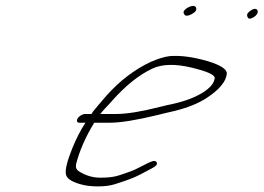

<svg xmlns="http://www.w3.org/2000/svg" viewBox="-20 -654 902 657"><path d="M839.5 -619C828.1 -612 823.6 -605 826.2 -598C828.7 -591 832.3 -586 847.7 -595C871.6 -609 862.9 -634 839.5 -619ZM608.9 -608C612 -601 616.2 -596 634.8 -605C648.5 -612 654.4 -620 650.8 -628C644.6 -644 601.6 -622 608.9 -608ZM323.2 -264C333.5 -278 345.4 -288 364.4 -310C410.7 -362 456 -398 500.8 -419C534.3 -435 579.3 -436 634 -423C688.7 -410 715.2 -398 714.7 -387C713.1 -370 700 -354 675 -338C649.9 -322 615.2 -308 569.7 -298C560.1 -296 545.2 -293 526.6 -288C463.2 -272 414 -264 378 -264ZM245.8 -249C240.8 -241 243.4 -234 251.4 -234H272.4C256.6 -210 241.3 -181 227.5 -147C208.9 -101 201.6 -70 206.2 -55C210.8 -40 231.4 -29 265.5 -21C287 -16 337.1 -12 374.2 -24C428 -42 434 -42 499.7 -78C513.4 -85 519.4 -91 516.3 -98C513.3 -105 504.9 -105 488.1 -97C461.2 -84 442.2 -72 417 -64C384.1 -53 371.6 -46 322.8 -46C297.8 -46 273.3 -53 249.6 -68C242.1 -73 238.5 -80 240 -91C251.6 -137 272.3 -185 302.4 -234H354.3C392.7 -234 447.2 -243 517.3 -260C535.8 -265 555 -269 575.9 -274C620.8 -285 658.5 -300 685.9 -318C730.7 -347 753.3 -375 756.1 -401C757.5 -416 737.7 -430 693.2 -444C642.1 -459 598.8 -465 561 -462C543.1 -460 520.9 -453 495.2 -442C440.3 -416 390.2 -378 344.5 -327C321.4 -301 307.5 -283 298.1 -272L293.2 -264H271.2C263.2 -264 250.7 -257 245.8 -249Z"/></svg>

Font: MewTooHand
Style: UltimateItaWide
Weight: 400
Designer: Mew Too, Robert Jablonski
Version: Version 0.77